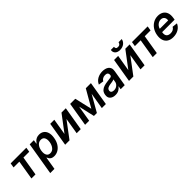

<svg xmlns="http://www.w3.org/2000/svg" viewBox="340 -2339 4134 4134"><g transform="rotate(-45 2407.5 -272.0)"><path d="M64.6 -440 81.7 -545.5H558.9L541.9 -440H365.1L292.3 0H168.3L240.8 -440Z M536.6 204.5 661.6 -545.5H788L773.1 -455.3H780.9Q793.7 -475.1 815.5 -497.7Q837.4 -520.2 871.1 -536.4Q904.8 -552.6 952.8 -552.6Q1016 -552.6 1061.4 -520.2Q1106.9 -487.9 1126.6 -425.4Q1146.3 -362.9 1131 -272Q1116.5 -182.2 1076.5 -119.3Q1036.6 -56.5 980.1 -23.4Q923.7 9.6 859.4 9.6Q812.5 9.6 784.3 -6Q756 -21.7 741.1 -43.9Q726.2 -66.1 719.5 -85.9H713.4L665.1 204.5ZM742.2 -272.7Q729.4 -193.5 754.8 -144.7Q780.2 -95.9 841.6 -95.9Q905.2 -95.9 946 -146Q986.9 -196 1000 -272.7Q1012.4 -349.1 988.1 -398.1Q963.8 -447.1 899.5 -447.1Q837.4 -447.1 796.2 -399.7Q755 -352.3 742.2 -272.7Z M1349.1 -174 1629.3 -545.5H1761L1670.1 0H1546.2L1607.6 -371.8L1328.5 0H1195.7L1286.6 -545.5H1410.9Z M2141.7 -149.5 2369.7 -545.5H2525.9L2435 0H2312.1L2374.3 -372.5L2161.6 0H2072.1L1987.9 -366.8L1926.8 0H1802.6L1893.5 -545.5H2049.7Z M2720.2 11Q2642.4 11 2596.9 -30.9Q2551.5 -72.8 2564.6 -153.1Q2574.9 -214.5 2610.3 -248.4Q2645.6 -282.3 2695.5 -297.8Q2745.4 -313.2 2799 -318.9Q2872.2 -326.7 2905 -333.8Q2937.9 -340.9 2942.5 -367.9V-370Q2948.9 -410.2 2929.7 -432.2Q2910.5 -454.2 2865.8 -454.2Q2818.9 -454.2 2786.9 -433.8Q2755 -413.4 2740.4 -384.9L2623.9 -402Q2657 -476.6 2725.7 -514.6Q2794.4 -552.6 2880.3 -552.6Q2919.4 -552.6 2956.9 -543.3Q2994.3 -534.1 3023.3 -512.8Q3052.2 -491.5 3065.9 -455.3Q3079.5 -419 3070.3 -365.1L3009.6 0H2886L2898.8 -74.9H2894.5Q2871.8 -40.5 2828.1 -14.7Q2784.4 11 2720.2 11ZM2768.8 -83.5Q2826.7 -83.5 2866.7 -116.8Q2906.6 -150.2 2914.1 -195.7L2924.7 -259.9Q2915.5 -253.2 2892.8 -248Q2870 -242.9 2845 -239.3Q2820 -235.8 2802.9 -233.3Q2758.9 -227.3 2726.9 -209.9Q2695 -192.5 2689.3 -155.2Q2683.6 -120 2706.1 -101.7Q2728.7 -83.5 2768.8 -83.5Z M3293 -174 3573.2 -545.5H3704.9L3614 0H3490.1L3551.5 -371.8L3272.4 0H3139.6L3230.5 -545.5H3354.8ZM3569.6 -747.9H3665.8Q3655.5 -685.7 3604 -645.8Q3552.6 -605.8 3475.9 -605.8Q3399.9 -605.8 3361.5 -645.8Q3323.2 -685.7 3333.8 -747.9H3429.7Q3425.1 -722.3 3437.7 -702.2Q3450.3 -682.2 3488.6 -682.2Q3526.3 -682.2 3545.8 -702.1Q3565.3 -721.9 3569.6 -747.9Z M3758.9 -440 3775.9 -545.5H4253.2L4236.2 -440H4059.3L3986.5 0H3862.6L3935 -440Z M4482.2 10.7Q4400.2 10.7 4346.6 -23.8Q4293 -58.2 4271.5 -121.3Q4250 -184.3 4264.2 -269.5Q4278.1 -353.7 4320.7 -417.4Q4363.3 -481.2 4427.4 -516.9Q4491.5 -552.6 4569.2 -552.6Q4636.4 -552.6 4688.2 -523.4Q4740.1 -494.3 4764.2 -433.4Q4788.4 -372.5 4772.4 -277L4766.3 -237.6H4386L4385.7 -235.8Q4373.6 -159.1 4404.7 -124.3Q4435.7 -89.5 4500.7 -89.5Q4543 -89.5 4576 -107.2Q4609 -125 4628.2 -159.8L4745.7 -146.3Q4716.6 -75.3 4647.2 -32.3Q4577.8 10.7 4482.2 10.7ZM4401.3 -324.2H4656.6Q4665.8 -380 4638.1 -416.2Q4610.4 -452.4 4554.7 -452.4Q4517.8 -452.4 4485.4 -433.9Q4453.1 -415.5 4430.8 -386.2Q4408.4 -356.9 4401.3 -324.2Z"/></g></svg>

Font: Inter UI Semi Bold
Style: Italic
Weight: 600
Italic angle: -9.39999°
Designer: Rasmus Andersson
Foundry: rsms
Version: 3.2;8d6f07862